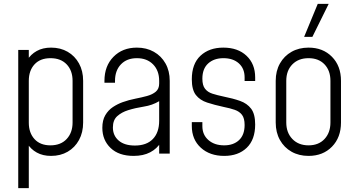

<svg xmlns="http://www.w3.org/2000/svg" viewBox="-20 -800 1856 1000"><path d="M75 180V-540H130V-474L121 -486Q140 -517 171.5 -534.5Q203 -552 246 -552Q295 -552 332.5 -530.2Q370 -508.5 391.5 -469.5Q413 -430.5 413 -379V-162Q413 -110 391.5 -70.8Q370 -31.5 332.5 -9.8Q295 12 246 12Q203 12 171.5 -5.5Q140 -23 121 -54L130 -66V180ZM242.5 -43Q296.5 -43 327.2 -76Q358 -109 358 -162V-379Q358 -432.5 327.2 -464.8Q296.5 -497 243 -497Q189.5 -497 159.8 -464.8Q130 -432.5 130 -379V-161Q130 -108 159.8 -75.5Q189.5 -43 242.5 -43Z M676 12Q599 12 556 -29.2Q513 -70.5 513 -134Q513 -174 528.5 -200.2Q544 -226.5 568.2 -242.5Q592.5 -258.5 619 -268Q651.5 -279.5 684.8 -286Q718 -292.5 746.2 -300.2Q774.5 -308 791.8 -322.8Q809 -337.5 809 -365V-379Q809 -432.5 777.2 -464.8Q745.5 -497 693 -497Q640.5 -497 609.8 -464.8Q579 -432.5 579 -379V-369H524V-379Q524 -456.5 571 -504.2Q618 -552 693 -552Q743 -552 781.5 -530.2Q820 -508.5 842 -469.5Q864 -430.5 864 -379V0H809V-71L818 -59Q798 -25.5 762.2 -6.8Q726.5 12 676 12ZM682.5 -42Q743.5 -42 776.2 -76Q809 -110 809 -171V-273Q773 -251.5 729.2 -244.8Q685.5 -238 647 -226Q613.5 -215.5 590.8 -195.2Q568 -175 568 -136Q568 -94 598 -68Q628 -42 682.5 -42Z M1148 12Q1072.5 12 1025.8 -30.8Q979 -73.5 979 -144V-164H1034V-143Q1034 -98 1065.5 -70.5Q1097 -43 1147.5 -43Q1196 -43 1225 -70.2Q1254 -97.5 1254 -149Q1254 -184 1240.5 -201.8Q1227 -219.5 1202.5 -228Q1178 -236.5 1145 -243Q1096.5 -253.5 1059 -265.8Q1021.5 -278 1000.2 -305.2Q979 -332.5 979 -387Q979 -467.5 1024.2 -509.8Q1069.5 -552 1143 -552Q1219 -552 1264 -509.5Q1309 -467 1309 -397V-378H1254V-397Q1254 -443 1224 -470Q1194 -497 1143.5 -497Q1094.5 -497 1064.2 -469.5Q1034 -442 1034 -390Q1034 -355.5 1047.8 -337.8Q1061.5 -320 1086.5 -312Q1111.5 -304 1145 -297Q1193 -287.5 1230 -274.5Q1267 -261.5 1288 -233.8Q1309 -206 1309 -151.5Q1309 -72.5 1265 -30.2Q1221 12 1148 12Z M1587 12Q1537 12 1498.5 -9.8Q1460 -31.5 1438 -70.8Q1416 -110 1416 -162V-379Q1416 -430.5 1438 -469.5Q1460 -508.5 1498.5 -530.2Q1537 -552 1587 -552Q1662 -552 1709 -504.2Q1756 -456.5 1756 -379V-162Q1756 -84 1709 -36Q1662 12 1587 12ZM1587 -43Q1639.5 -43 1670.2 -76Q1701 -109 1701 -162V-379Q1701 -432.5 1670.2 -464.8Q1639.5 -497 1587 -497Q1534.5 -497 1502.8 -464.8Q1471 -432.5 1471 -379V-162Q1471 -109 1502.8 -76Q1534.5 -43 1587 -43ZM1564 -608 1635 -780H1692L1607 -608Z"/></svg>

Font: Mohave Light
Style: Regular
Weight: 300
Designer: Gumpita Rahayu
Foundry: Tokotype
Version: Version 2.003